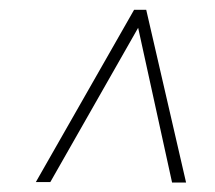

<svg xmlns="http://www.w3.org/2000/svg" viewBox="-20 -731 442 395"><path d="M53.7 -356.4 255.9 -710.9H280.8L362.8 -355.5H334L264.2 -673.8L83.5 -356.4Z"/></svg>

Font: Mardoto Thin
Style: Italic
Weight: 250
Italic angle: -12°
Designer: Christian Robertson, Vahan Hovhannisyan
Foundry: Google
Version: Version 1.000